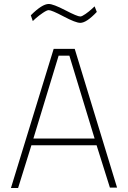

<svg xmlns="http://www.w3.org/2000/svg" viewBox="-20 -946 644 966"><path d="M35 0 250 -700H356L569 -2H533L466 -215H138L71 0ZM275 -666 148 -249H456L329 -666ZM456 -914 467 -886Q415 -831 384 -831Q361 -831 300.5 -863Q240 -895 225 -895Q216 -895 196 -881.5Q176 -868 160 -854L145 -840L135 -869Q192 -926 225 -926Q248 -926 308.5 -894.5Q369 -863 384 -863Q392 -863 410 -875.5Q428 -888 442 -901Z"/></svg>

Font: TypoPRO Titillium Text
Style: 1 wt
Weight: 100
Designer: Accademia di Belle Arti di Urbino and others
Foundry: Accademia di Belle Arti di Urbino and others.
Version: Version 25.000